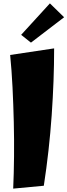

<svg xmlns="http://www.w3.org/2000/svg" viewBox="-20 -1102 399 1135"><path d="M239 -4 58 13Q62 -76 63 -176.5Q64 -277 61.5 -381Q59 -485 54 -586Q49 -687 40 -777L300 -816Q300 -628 285.5 -420Q271 -212 239 -4ZM163 -850 105 -896 275 -1082 359 -1000Z"/></svg>

Font: Marhey ExtraBold
Style: Regular
Weight: 800
Designer: Nur Syamsi & Bustanul Arifin
Foundry: Namelatype
Version: Version 1.000; ttfautohint (v1.8.4.7-5d5b)